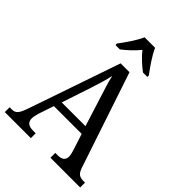

<svg xmlns="http://www.w3.org/2000/svg" viewBox="-262 -1055 1178 1178"><g transform="rotate(45 327.5 -465.5)"><path d="M190 -784V-771H228C262 -797 300 -832 328 -867C356 -832 394 -797 429 -771H467V-784C438 -822 393 -886 374 -931H283C264 -886 219 -822 190 -784ZM1 0H227V-42H205C164 -42 145 -58 145 -89C145 -103 149 -122 154 -138L188 -239H429L464 -131C469 -114 473 -98 473 -86C473 -57 455 -42 418 -42H397V0H655V-42H644C607 -42 591 -52 577 -92L369 -714H292L88 -120C66 -56 53 -42 18 -42H1ZM206 -289 269 -479C288 -536 301 -579 310 -623C320 -579 336 -529 355 -470L412 -289Z"/></g></svg>

Font: Noto Serif Ethiopic SemiCondensed
Style: Regular
Weight: 400
Width: 4
Designer: Monotype Design Team
Foundry: Monotype Imaging Inc.
Version: Version 2.102